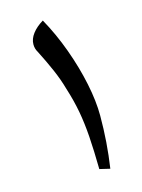

<svg xmlns="http://www.w3.org/2000/svg" viewBox="-93 -624 501 679"><g transform="rotate(-15 158.0 -284.0)"><path d="M226 0 188 -9Q187 -78 183.5 -128.5Q180 -179 172 -222.5Q164 -266 149 -313Q139 -349 122.5 -387Q106 -425 85 -466Q77 -479 77 -495Q77 -515 91.5 -534Q106 -553 131 -568Q164 -509 188.5 -441.5Q213 -374 226.5 -309Q240 -244 240 -191Q240 -142 236.5 -94.5Q233 -47 226 0Z"/></g></svg>

Font: Noto Naskh Arabic
Style: Regular
Weight: 400
Designer: Monotype Design Team, David Williams, Mohamad Dakak and Nizar Qandah
Foundry: Monotype Imaging Inc.
Version: Version 2.013